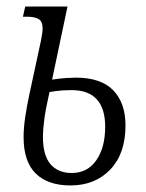

<svg xmlns="http://www.w3.org/2000/svg" viewBox="-20 -556 447 586"><path d="M195 10Q126 10 89 -26.5Q52 -63 52 -137Q52 -166 57 -199Q62 -232 69 -265L105 -432Q110 -456 110 -469Q110 -491 97.5 -498Q85 -505 63 -505H50L57 -536H186L139 -313Q165 -317 183.5 -318Q202 -319 212 -319Q288 -319 325.5 -280.5Q363 -242 363 -173Q363 -87 316.5 -38.5Q270 10 195 10ZM199 -28Q247 -28 274 -67Q301 -106 301 -169Q301 -281 198 -281Q186 -281 170 -280Q154 -279 131 -275Q119 -222 115 -190Q111 -158 111 -139Q111 -82 134 -55Q157 -28 199 -28Z"/></svg>

Font: Noto Serif ExtraCondensed Light
Style: Italic
Weight: 300
Width: 2
Italic angle: -12°
Designer: Monotype Design Team
Foundry: Monotype Imaging Inc.
Version: Version 2.014; ttfautohint (v1.8.4.7-5d5b)